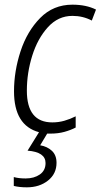

<svg xmlns="http://www.w3.org/2000/svg" viewBox="-20 -562 431 822"><path d="M95 240Q149 240 185.5 211Q222 182 222 135Q222 102 202 83.5Q182 65 152 60L182 10Q189 10 197 10Q229 10 256 2.5Q283 -5 304 -16V-64Q280 -52 255.5 -45Q231 -38 204 -38Q95 -38 95 -174Q95 -250 118 -323.5Q141 -397 185 -445.5Q229 -494 290 -494Q335 -494 373 -474L391 -521Q349 -542 290 -542Q208 -542 152 -485Q96 -428 68 -342.5Q40 -257 40 -171Q40 -25 147 4L98 83Q175 89 175 136Q175 168 150.5 185Q126 202 90 202Q60 202 39 196V234Q63 240 95 240Z"/></svg>

Font: Noto Sans UI SemiCondensed Light
Style: Italic
Weight: 300
Width: 4
Designer: Monotype Design Team
Foundry: Monotype Imaging Inc.
Version: 1.001